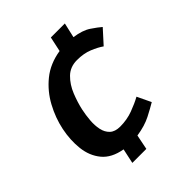

<svg xmlns="http://www.w3.org/2000/svg" viewBox="-188 -676 853 853"><g transform="rotate(-45 238.0 -250.0)"><path d="M418 -381Q397 -396 365 -409Q333 -422 291 -422Q248 -422 220 -394.5Q192 -367 176 -327Q160 -287 152 -250Q146 -222 143.5 -191.5Q141 -161 146.5 -135Q152 -109 169 -93Q186 -77 218 -77Q261 -77 298.5 -91Q336 -105 363 -120L394 -55Q371 -41 334 -22Q297 -3 244 5L230 75H142L157 5Q93 -6 61.5 -44.5Q30 -83 24 -137.5Q18 -192 30 -250Q42 -308 71.5 -362.5Q101 -417 148.5 -455.5Q196 -494 265 -505L280 -575H368L352 -505Q402 -498 431 -478.5Q460 -459 476 -445Z"/></g></svg>

Font: Epunda Sans SemiBold
Style: Italic
Weight: 600
Italic angle: -12.0243°
Designer: Simon Atzbach
Foundry: typofactur
Version: Version 2.204; ttfautohint (v1.8.4.7-5d5b)